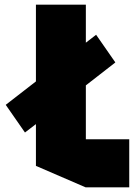

<svg xmlns="http://www.w3.org/2000/svg" viewBox="-20 -803 574 823"><path d="M87 -235 5 -353V-354L134 -454V-783H348V-620L392 -654L474 -536V-535L348 -437V-206H534V0H347L134 -92V-271Z"/></svg>

Font: Foldit Thin ExtraBold
Style: Regular
Weight: 800
Version: Version 1.003